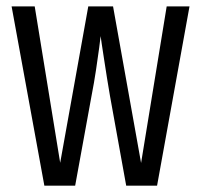

<svg xmlns="http://www.w3.org/2000/svg" viewBox="-20 -589 638 609"><path d="M508.7 -568.7H581.1L478.2 0H380.3L328.9 -284.5Q324.3 -310.4 319.4 -341.5Q314.6 -372.6 310.1 -401.2Q305.6 -429.8 302.7 -449.8Q299.8 -469.9 299.2 -474.5Q298.6 -468.4 294.7 -438.2Q290.8 -408 284.5 -366.8Q278.3 -325.5 270.3 -284.7L218.4 0H120.7L16.8 -568.7H90.1L170.9 -72.6L260 -568.7H338.6L427.5 -72.1Z"/></svg>

Font: Khand Variable Light
Style: Regular
Weight: 300
Designer: Satya Rajpurohit
Foundry: Indian Type Foundry
Version: Version 3.000